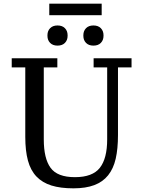

<svg xmlns="http://www.w3.org/2000/svg" viewBox="-20 -1016 781 1048"><path d="M381 12Q310 12 260.5 -3.5Q211 -19 179 -52.5Q147 -86 132.5 -139.5Q118 -193 118 -269V-648H44V-698H293V-648H219V-255Q219 -151 256 -100Q293 -49 389 -49Q485 -49 525 -100Q565 -151 565 -255V-648H491V-698H698V-648H624V-279Q624 -204 611.5 -149.5Q599 -95 570 -59Q541 -23 494.5 -5.5Q448 12 381 12ZM294 -767Q268 -767 253.5 -782Q239 -797 239 -820V-824Q239 -847 253.5 -862Q268 -877 294 -877Q320 -877 334.5 -862Q349 -847 349 -824V-820Q349 -797 334.5 -782Q320 -767 294 -767ZM490 -767Q464 -767 449.5 -782Q435 -797 435 -820V-824Q435 -847 449.5 -862Q464 -877 490 -877Q516 -877 530.5 -862Q545 -847 545 -824V-820Q545 -797 530.5 -782Q516 -767 490 -767ZM249 -996H535V-933H249Z"/></svg>

Font: IBM Plex Serif Text
Style: Regular
Weight: 450
Designer: Mike Abbink, Paul van der Laan, Pieter van Rosmalen
Foundry: Bold Monday
Version: Version 3.001